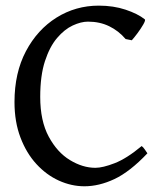

<svg xmlns="http://www.w3.org/2000/svg" viewBox="-20 -650 583 685"><path d="M281.2 14.6Q234.9 14.6 190.2 -5.6Q145.5 -25.9 109.9 -64.7Q74.2 -103.5 53 -159.4Q31.7 -215.3 31.7 -286.1Q31.7 -390.1 72.5 -467.3Q113.3 -544.4 181.6 -587.2Q250 -629.9 332.5 -629.9Q384.8 -629.9 428 -615.5Q471.2 -601.1 496.6 -581.1Q500 -578.1 491.2 -562.7Q482.4 -547.4 470 -530.8Q457.5 -514.2 450.2 -506.3L428.2 -510.7Q403.3 -540 369.6 -556.4Q335.9 -572.8 293.9 -572.8Q269 -572.8 239.5 -559.1Q210 -545.4 183.6 -514.4Q157.2 -483.4 140.4 -431.9Q123.5 -380.4 123.5 -304.2Q123.5 -218.8 153.8 -162.6Q184.1 -106.4 229.5 -78.9Q274.9 -51.3 320.3 -51.3Q346.7 -51.3 389.4 -67.9Q432.1 -84.5 485.4 -128.9Q490.2 -126 496.6 -116.7Q502.9 -107.4 505.9 -103Q443.4 -37.1 388.4 -11.2Q333.5 14.6 281.2 14.6Z"/></svg>

Font: Gentium Book Plus
Style: Regular
Weight: 400
Designer: Victor Gaultney, Annie Olsen, Iska Routamaa, Becca Hirsbrunner
Foundry: SIL International
Version: Version 6.101